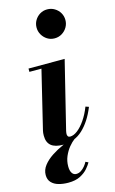

<svg xmlns="http://www.w3.org/2000/svg" viewBox="-147 -813 653 1093"><g transform="rotate(-15 180.0 -266.0)"><path d="M140 10Q93 10 69.8 -9.2Q46.5 -28.5 46.5 -68Q46.5 -76 47.2 -84Q48 -92 49.5 -97.5L132.5 -440.5H61.5V-460H274.5L176.5 -62Q175.5 -57.5 174.8 -52.5Q174 -47.5 174 -43.5Q174 -35.5 178 -30Q182 -24.5 190.5 -24.5Q211.5 -24.5 234.8 -42.5Q258 -60.5 280 -92.5Q302 -124.5 318.5 -167L337.5 -160.5Q305.5 -81 256.8 -35.5Q208 10 140 10ZM250.5 -587.5Q226.5 -587.5 207.5 -599.5Q188.5 -611.5 177.2 -631Q166 -650.5 166 -673Q166 -696 177.2 -715.2Q188.5 -734.5 207.5 -746.2Q226.5 -758 250.5 -758Q274.5 -758 294 -746.2Q313.5 -734.5 324.8 -715.2Q336 -696 336 -673Q336 -650.5 324.8 -631Q313.5 -611.5 294 -599.5Q274.5 -587.5 250.5 -587.5ZM113 226.5Q82.5 226.5 56.5 219.2Q30.5 212 14.8 195.2Q-1 178.5 -1 151Q-1 121 18.8 95.5Q38.5 70 70.2 49Q102 28 138 12.2Q174 -3.5 206 -14L211 -5Q194.5 7 177 28.2Q159.5 49.5 147.5 77.2Q135.5 105 135.5 137Q135.5 162.5 144.8 176.2Q154 190 169.5 190Q185 190 198.2 181.2Q211.5 172.5 221.5 160Q231.5 147.5 237 136.5L253 144Q245.5 158 229 177.5Q212.5 197 184.2 211.8Q156 226.5 113 226.5Z"/></g></svg>

Font: Bodoni Moda 11pt
Style: Bold Italic
Weight: 700
Italic angle: -13°
Designer: Owen Earl
Foundry: indestructible type
Version: Version 2.004